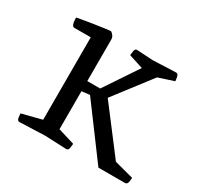

<svg xmlns="http://www.w3.org/2000/svg" viewBox="-109 -595 743 722"><g transform="rotate(30 262.5 -234.0)"><path d="M54 0Q44 1 42 -12.5Q40 -26 40 -30L126 -52V-410H55Q48 -410 45 -418Q42 -426 41.5 -435Q41 -444 41 -447Q41 -447 60 -450.5Q79 -454 105 -458Q131 -462 153 -465Q175 -468 181 -468Q186 -465 191.5 -458Q197 -451 197 -440V-261H253L350 -406L288 -426Q288 -430 290 -443.5Q292 -457 302 -456L370 -452L470 -456Q479 -456 481.5 -443.5Q484 -431 484 -426L417 -404L295 -245L442 -52L525 -30Q525 -25 523 -12.5Q521 0 511 0H396L232 -221L197 -217V-52L269 -30Q269 -25 267 -12Q265 1 255 0L163 -4Z"/></g></svg>

Font: Mate
Style: Regular
Weight: 400
Designer: Eduardo Rodriguez Tunni
Foundry: Eduardo Rodriguez Tunni
Version: Version 1.003; ttfautohint (v1.8.4.7-5d5b);gftools[0.9.24]